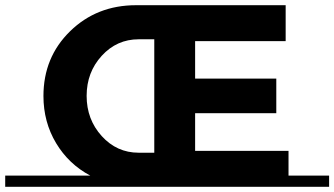

<svg xmlns="http://www.w3.org/2000/svg" viewBox="-120 -718 1285 738"><path d="M1145 -43V0H-100V-43H227Q144 -87 95.5 -168Q47 -249 47 -349Q47 -498 149.5 -598Q252 -698 403 -698H978V-560H630V-416H942V-283H630V-138H989V-43ZM413 -131H473V-567H413Q329 -567 271 -503.5Q213 -440 213 -349.5Q213 -259 271 -195Q329 -131 413 -131Z"/></svg>

Font: Montserrat Subrayada
Style: Bold
Weight: 700
Version: Version 2.001